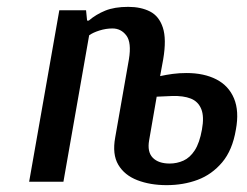

<svg xmlns="http://www.w3.org/2000/svg" viewBox="-20 -530 720 560"><path d="M466 10Q418 10 380.5 -4.5Q343 -19 325 -49.5Q307 -80 316 -129L356 -357Q364 -406 348.5 -426.5Q333 -447 308 -447Q289 -447 270 -441Q251 -435 240 -427L165 0H65L153 -500H231L234 -470H239Q260 -488 287 -499Q314 -510 354 -510Q391 -510 417.5 -496.5Q444 -483 455 -449.5Q466 -416 456 -357L447 -308Q465 -312 484 -314.5Q503 -317 524 -317Q575 -317 611 -298.5Q647 -280 662.5 -243Q678 -206 668 -152Q658 -92 628 -56.5Q598 -21 556.5 -5.5Q515 10 466 10ZM475 -53Q496 -53 515 -61.5Q534 -70 548 -91.5Q562 -113 569 -152Q576 -190 567 -212Q558 -234 536.5 -242.5Q515 -251 482 -250L437 -248L415 -121Q409 -87 425.5 -70Q442 -53 475 -53Z"/></svg>

Font: Cuprum Medium
Style: Italic
Weight: 500
Italic angle: -10°
Version: Version 3.000